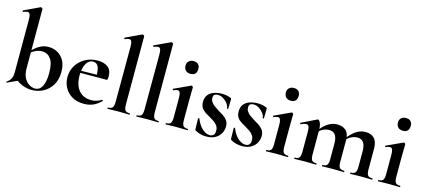

<svg xmlns="http://www.w3.org/2000/svg" viewBox="-57 -1216 3818 1721"><g transform="rotate(15 1852.0 -356.0)"><path d="M268 13Q225 13 184 -2.5Q143 -18 110 -48L174 -165Q174 -106 194 -71Q214 -36 242 -21.5Q270 -7 292 -7Q336 -7 358.5 -51Q381 -95 381 -174Q381 -264 351 -305Q321 -346 271 -346Q240 -346 212 -333Q184 -320 161 -302L152 -310Q173 -331 196.5 -351.5Q220 -372 250 -385.5Q280 -399 318 -399Q362 -399 399.5 -378.5Q437 -358 460.5 -317Q484 -276 484 -213Q484 -138 452.5 -87.5Q421 -37 372 -12Q323 13 268 13ZM36 7Q32 8 30 3.5Q28 -1 32 -2Q55 -16 68 -39.5Q81 -63 81 -103V-589Q81 -623 74.5 -638.5Q68 -654 51 -654Q38 -654 14 -643Q10 -642 7.5 -648Q5 -654 7 -655L153 -724Q156 -725 158 -725Q163 -725 168.5 -720.5Q174 -716 174 -712V-56Z M751 12Q686 12 640.5 -15Q595 -42 571.5 -86.5Q548 -131 548 -182Q548 -241 577 -289Q606 -337 657 -366Q708 -395 774 -395Q833 -395 868.5 -368Q904 -341 904 -280Q904 -267 902 -258Q900 -249 893 -249H797Q799 -306 786 -340.5Q773 -375 736 -375Q696 -375 672.5 -334Q649 -293 649 -225Q649 -167 667 -125Q685 -83 720 -60Q755 -37 806 -37Q836 -37 856.5 -44.5Q877 -52 902 -65Q904 -67 907.5 -63Q911 -59 909 -56Q872 -19 833.5 -3.5Q795 12 751 12ZM614 -248 613 -267 832 -271V-249Z M969 0Q967 0 967 -6Q967 -12 969 -12Q1000 -12 1011.5 -26.5Q1023 -41 1023 -81L1024 -589Q1024 -623 1018 -638.5Q1012 -654 995 -654Q982 -654 957 -643Q954 -642 951 -648Q948 -654 950 -655L1097 -724Q1099 -725 1101 -725Q1106 -725 1112 -720.5Q1118 -716 1118 -712V-81Q1118 -41 1129 -26.5Q1140 -12 1171 -12Q1175 -12 1175 -6Q1175 0 1171 0Q1152 0 1125.5 -1Q1099 -2 1070 -2Q1041 -2 1015 -1Q989 0 969 0Z M1237 0Q1235 0 1235 -6Q1235 -12 1237 -12Q1268 -12 1279.5 -26.5Q1291 -41 1291 -81L1292 -589Q1292 -623 1286 -638.5Q1280 -654 1263 -654Q1250 -654 1225 -643Q1222 -642 1219 -648Q1216 -654 1218 -655L1365 -724Q1367 -725 1369 -725Q1374 -725 1380 -720.5Q1386 -716 1386 -712V-81Q1386 -41 1397 -26.5Q1408 -12 1439 -12Q1443 -12 1443 -6Q1443 0 1439 0Q1420 0 1393.5 -1Q1367 -2 1338 -2Q1309 -2 1283 -1Q1257 0 1237 0Z M1509 0Q1506 0 1506 -6Q1506 -12 1509 -12Q1540 -12 1551 -26.5Q1562 -41 1562 -81V-260Q1562 -293 1555.5 -308.5Q1549 -324 1532 -324Q1525 -324 1515.5 -321Q1506 -318 1495 -313Q1491 -312 1488.5 -318Q1486 -324 1489 -325L1640 -395Q1642 -396 1643 -396Q1648 -396 1653 -391Q1658 -386 1658 -382Q1658 -370 1657 -342Q1656 -314 1656 -262V-81Q1656 -41 1667.5 -26.5Q1679 -12 1710 -12Q1713 -12 1713 -6Q1713 0 1710 0Q1690 0 1664 -1Q1638 -2 1609 -2Q1581 -2 1555 -1Q1529 0 1509 0ZM1605 -495Q1577 -495 1560.5 -511Q1544 -527 1544 -556Q1544 -582 1560.5 -597.5Q1577 -613 1605 -613Q1633 -613 1648 -597.5Q1663 -582 1663 -556Q1663 -495 1605 -495Z M1851 -338Q1851 -317 1862.5 -300.5Q1874 -284 1892 -270.5Q1910 -257 1931 -244Q1956 -230 1980 -214.5Q2004 -199 2020 -177Q2036 -155 2036 -120Q2036 -88 2019.5 -57.5Q2003 -27 1970 -8Q1937 11 1887 11Q1862 11 1837 5.5Q1812 0 1783 -16Q1781 -18 1779 -21Q1777 -24 1777 -28L1775 -127Q1775 -130 1780.5 -130.5Q1786 -131 1787 -129Q1798 -97 1818 -69.5Q1838 -42 1863.5 -25.5Q1889 -9 1915 -9Q1935 -9 1948 -21.5Q1961 -34 1961 -60Q1961 -88 1948.5 -106.5Q1936 -125 1917 -138.5Q1898 -152 1878 -163Q1855 -176 1832 -190Q1809 -204 1794 -225.5Q1779 -247 1779 -282Q1779 -324 1800 -349Q1821 -374 1854.5 -385Q1888 -396 1924 -396Q1946 -396 1964.5 -393Q1983 -390 2007 -381Q2016 -378 2016 -370Q2016 -350 2015 -328.5Q2014 -307 2014 -281Q2014 -278 2008 -278Q2002 -278 2002 -281Q2002 -300 1986.5 -322Q1971 -344 1946 -360.5Q1921 -377 1892 -377Q1878 -377 1864.5 -370Q1851 -363 1851 -338Z M2182 -338Q2182 -317 2193.5 -300.5Q2205 -284 2223 -270.5Q2241 -257 2262 -244Q2287 -230 2311 -214.5Q2335 -199 2351 -177Q2367 -155 2367 -120Q2367 -88 2350.5 -57.5Q2334 -27 2301 -8Q2268 11 2218 11Q2193 11 2168 5.5Q2143 0 2114 -16Q2112 -18 2110 -21Q2108 -24 2108 -28L2106 -127Q2106 -130 2111.5 -130.5Q2117 -131 2118 -129Q2129 -97 2149 -69.5Q2169 -42 2194.5 -25.5Q2220 -9 2246 -9Q2266 -9 2279 -21.5Q2292 -34 2292 -60Q2292 -88 2279.5 -106.5Q2267 -125 2248 -138.5Q2229 -152 2209 -163Q2186 -176 2163 -190Q2140 -204 2125 -225.5Q2110 -247 2110 -282Q2110 -324 2131 -349Q2152 -374 2185.5 -385Q2219 -396 2255 -396Q2277 -396 2295.5 -393Q2314 -390 2338 -381Q2347 -378 2347 -370Q2347 -350 2346 -328.5Q2345 -307 2345 -281Q2345 -278 2339 -278Q2333 -278 2333 -281Q2333 -300 2317.5 -322Q2302 -344 2277 -360.5Q2252 -377 2223 -377Q2209 -377 2195.5 -370Q2182 -363 2182 -338Z M2440 0Q2437 0 2437 -6Q2437 -12 2440 -12Q2471 -12 2482 -26.5Q2493 -41 2493 -81V-260Q2493 -293 2486.5 -308.5Q2480 -324 2463 -324Q2456 -324 2446.5 -321Q2437 -318 2426 -313Q2422 -312 2419.5 -318Q2417 -324 2420 -325L2571 -395Q2573 -396 2574 -396Q2579 -396 2584 -391Q2589 -386 2589 -382Q2589 -370 2588 -342Q2587 -314 2587 -262V-81Q2587 -41 2598.5 -26.5Q2610 -12 2641 -12Q2644 -12 2644 -6Q2644 0 2641 0Q2621 0 2595 -1Q2569 -2 2540 -2Q2512 -2 2486 -1Q2460 0 2440 0ZM2536 -495Q2508 -495 2491.5 -511Q2475 -527 2475 -556Q2475 -582 2491.5 -597.5Q2508 -613 2536 -613Q2564 -613 2579 -597.5Q2594 -582 2594 -556Q2594 -495 2536 -495Z M3222 0Q3219 0 3219 -6Q3219 -12 3222 -12Q3253 -12 3264.5 -26.5Q3276 -41 3276 -81V-225Q3276 -331 3201 -331Q3170 -331 3141 -316Q3112 -301 3094 -275L3089 -287Q3123 -337 3165.5 -367.5Q3208 -398 3258 -398Q3311 -398 3340 -367.5Q3369 -337 3369 -273V-81Q3369 -41 3380.5 -26.5Q3392 -12 3423 -12Q3427 -12 3427 -6Q3427 0 3423 0Q3403 0 3377 -1Q3351 -2 3322 -2Q3294 -2 3268 -1Q3242 0 3222 0ZM2960 0Q2957 0 2957 -6Q2957 -12 2960 -12Q2991 -12 3002.5 -26.5Q3014 -41 3014 -81V-225Q3014 -331 2939 -331Q2908 -331 2879 -316Q2850 -301 2832 -275L2827 -287Q2861 -337 2903.5 -367.5Q2946 -398 2996 -398Q3049 -398 3078 -369Q3107 -340 3107 -284V-81Q3107 -41 3118.5 -26.5Q3130 -12 3161 -12Q3165 -12 3165 -6Q3165 0 3161 0Q3141 0 3115 -1Q3089 -2 3060 -2Q3032 -2 3006 -1Q2980 0 2960 0ZM2703 0Q2700 0 2700 -6Q2700 -12 2703 -12Q2734 -12 2745 -26.5Q2756 -41 2756 -81V-269Q2756 -300 2749 -314.5Q2742 -329 2725 -329Q2716 -329 2704 -325.5Q2692 -322 2677 -315Q2673 -313 2671 -319Q2669 -325 2671 -326L2810 -394Q2816 -396 2817 -396Q2828 -396 2839 -372Q2850 -348 2850 -303V-81Q2850 -41 2861.5 -26.5Q2873 -12 2904 -12Q2907 -12 2907 -6Q2907 0 2904 0Q2884 0 2858 -1Q2832 -2 2803 -2Q2775 -2 2749 -1Q2723 0 2703 0Z M3480 0Q3477 0 3477 -6Q3477 -12 3480 -12Q3511 -12 3522 -26.5Q3533 -41 3533 -81V-260Q3533 -293 3526.5 -308.5Q3520 -324 3503 -324Q3496 -324 3486.5 -321Q3477 -318 3466 -313Q3462 -312 3459.5 -318Q3457 -324 3460 -325L3611 -395Q3613 -396 3614 -396Q3619 -396 3624 -391Q3629 -386 3629 -382Q3629 -370 3628 -342Q3627 -314 3627 -262V-81Q3627 -41 3638.5 -26.5Q3650 -12 3681 -12Q3684 -12 3684 -6Q3684 0 3681 0Q3661 0 3635 -1Q3609 -2 3580 -2Q3552 -2 3526 -1Q3500 0 3480 0ZM3576 -495Q3548 -495 3531.5 -511Q3515 -527 3515 -556Q3515 -582 3531.5 -597.5Q3548 -613 3576 -613Q3604 -613 3619 -597.5Q3634 -582 3634 -556Q3634 -495 3576 -495Z"/></g></svg>

Font: Cormorant Garamond Light
Style: Regular
Weight: 300
Designer: Christian Thalmann (Catharsis Fonts)
Foundry: Catharsis Fonts
Version: Version 4.001